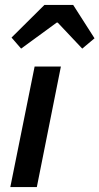

<svg xmlns="http://www.w3.org/2000/svg" viewBox="-20 -762 405 782"><path d="M66 -564 27 -609 161 -742H278L365 -606L315 -564L215 -670H211ZM22 0 121 -491H228L130 0Z"/></svg>

Font: TypoPRO Source Sans Pro
Style: Italic
Weight: 600
Italic angle: -11°
Designer: Paul D. Hunt
Foundry: Adobe Systems Incorporated
Version: Version 1.075;PS 2.000;hotconv 1.0.86;makeotf.lib2.5.63406